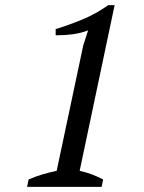

<svg xmlns="http://www.w3.org/2000/svg" viewBox="-20 -732 564 752"><path d="M378 0H86L92 -29Q119 -41 146.5 -49Q174 -57 202 -63L306 -554L325 -613Q296 -602 266 -598Q236 -594 210 -594Q204 -594 198 -594V-618Q247 -633 301 -655Q355 -677 404 -712H429L292 -63Q341 -52 384 -29Z"/></svg>

Font: PTSerif
Style: Italic
Weight: 400
Italic angle: -12°
Designer: A.Korolkova, O.Umpeleva, V.Yefimov
Foundry: ParaType Ltd
Version: Version 1.000W OFL; ttfautohint (v1.2) -l 8 -r 50 -G 200 -x 